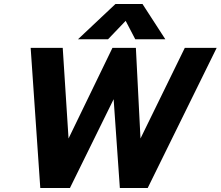

<svg xmlns="http://www.w3.org/2000/svg" viewBox="-20 -938 1101 958"><path d="M556 -918H691L805 -742H655L607 -834L519 -742H369ZM133 -699H293L322 -247L541 -699H658L681 -247L902 -699H1061L717 0H578L547 -443L329 0H181Z"/></svg>

Font: Prompt SemiBold
Style: Italic
Weight: 600
Italic angle: -12°
Designer: Katatrad Team
Foundry: CadsonDemak
Version: Version 1.001